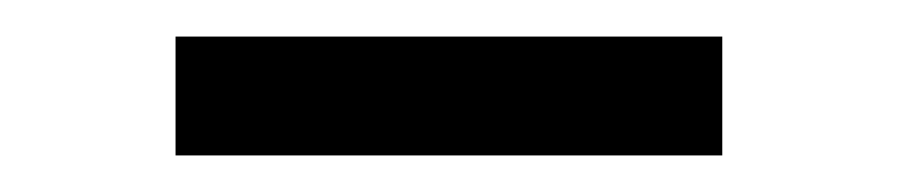

<svg xmlns="http://www.w3.org/2000/svg" viewBox="-20 -303 491 105"><path d="M76 -283H375V-218H76Z"/></svg>

Font: Epunda Sans
Style: Regular
Weight: 400
Designer: Simon Atzbach
Foundry: typofactur
Version: Version 2.204; ttfautohint (v1.8.4.7-5d5b)